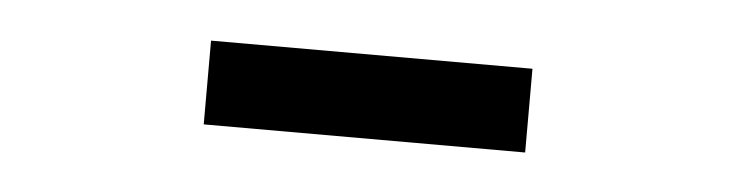

<svg xmlns="http://www.w3.org/2000/svg" viewBox="-24 -755 648 169"><g transform="rotate(5 300.0 -670.0)"><path d="M158 -633V-707H442V-633Z"/></g></svg>

Font: IBM Plex Mono Text
Style: Regular
Weight: 450
Designer: Mike Abbink, Paul van der Laan, Pieter van Rosmalen
Foundry: Bold Monday
Version: Version 2.000